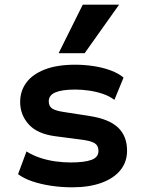

<svg xmlns="http://www.w3.org/2000/svg" viewBox="-20 -789 610 819"><path d="M288 10Q242 10 198.5 3.5Q155 -3 119 -15Q83 -27 57 -46L93 -143Q120 -126 152 -115.5Q184 -105 217.5 -100.5Q251 -96 281 -96Q340 -96 370 -107Q400 -118 400 -145Q400 -168 384 -178Q368 -188 330 -193L215 -208Q139 -218 102.5 -258.5Q66 -299 66 -354Q66 -400 91.5 -435.5Q117 -471 169.5 -492Q222 -513 301 -513Q340 -513 379.5 -507Q419 -501 452.5 -488.5Q486 -476 507 -458L468 -363Q447 -379 419 -388.5Q391 -398 360.5 -402.5Q330 -407 301 -407Q245 -407 216.5 -395Q188 -383 188 -357Q188 -335 203.5 -325.5Q219 -316 254 -311L363 -294Q446 -281 484 -244.5Q522 -208 522 -146Q522 -98 493.5 -63Q465 -28 412.5 -9Q360 10 288 10ZM230 -562 333 -769H488L341 -562Z"/></svg>

Font: Nunito Sans 6pt
Style: Bold
Weight: 700
Version: Version 3.101;gftools[0.9.27]